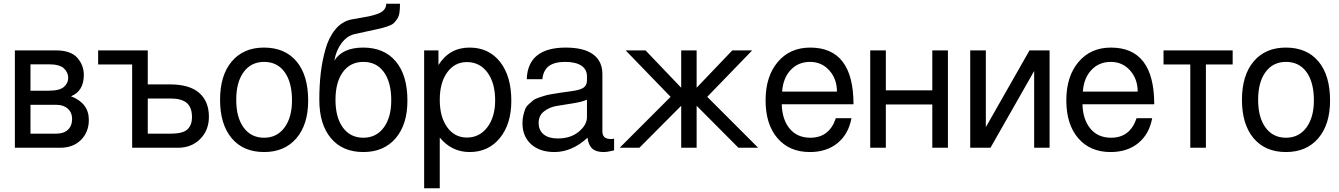

<svg xmlns="http://www.w3.org/2000/svg" viewBox="-20 -795 7206 1033"><path d="M347 -376Q347 -405 324 -427Q301 -449 242 -449H144V-307H242Q301 -307 324 -327.5Q347 -348 347 -376ZM144 -231V-76H284Q323 -76 345.5 -97Q368 -118 368 -156Q368 -189 345 -210Q322 -231 284 -231ZM279 -524Q361 -524 396 -484Q431 -444 431 -392Q431 -305 362 -277Q458 -240 458 -150Q458 -85 416 -42.5Q374 0 303 0H60V-524Z M691 0V-448H508V-524H775V-341H893Q1000 -341 1052 -295Q1104 -249 1104 -167Q1104 -94 1057 -47Q1010 0 937 0ZM775 -76H899Q965 -76 989 -99.5Q1013 -123 1013 -164Q1013 -217 985 -241Q957 -265 899 -265H775Z M1400 -539Q1513 -539 1575.5 -464.5Q1638 -390 1638 -254Q1638 -125 1574.5 -51Q1511 23 1401 23Q1289 23 1226.5 -51.5Q1164 -126 1164 -258Q1164 -390 1227 -464.5Q1290 -539 1400 -539ZM1401 -462Q1331 -462 1291 -407.5Q1251 -353 1251 -258Q1251 -163 1291 -108.5Q1331 -54 1401 -54Q1470 -54 1510.5 -108.5Q1551 -163 1551 -255Q1551 -352 1511.5 -407Q1472 -462 1401 -462Z M1779 -469Q1823 -539 1934 -539Q2047 -539 2109.5 -464.5Q2172 -390 2172 -254Q2172 -125 2108.5 -51Q2045 23 1935 23Q1823 23 1760.5 -51.5Q1698 -126 1698 -258Q1698 -334 1705.5 -400Q1713 -466 1731 -530Q1749 -594 1784 -636.5Q1819 -679 1869 -690Q1883 -693 1914.5 -698Q1946 -703 1966.5 -707.5Q1987 -712 2010.5 -720Q2034 -728 2046 -742Q2058 -756 2058 -775H2132Q2132 -746 2129 -726Q2126 -706 2115.5 -691Q2105 -676 2095.5 -668Q2086 -660 2061.5 -652Q2037 -644 2018.5 -640Q2000 -636 1958.5 -627Q1917 -618 1886 -611Q1846 -601 1817 -562Q1788 -523 1779 -469ZM1935 -462Q1865 -462 1825 -407.5Q1785 -353 1785 -258Q1785 -163 1825 -108.5Q1865 -54 1935 -54Q2004 -54 2044.5 -108.5Q2085 -163 2085 -255Q2085 -352 2045.5 -407Q2006 -462 1935 -462Z M2262 218V-524H2339V-445Q2398 -539 2506 -539Q2610 -539 2670.5 -462Q2731 -385 2731 -253Q2731 -128 2669.5 -52.5Q2608 23 2507 23Q2410 23 2346 -55V218ZM2492 -461Q2426 -461 2386 -405.5Q2346 -350 2346 -258Q2346 -166 2386 -110.5Q2426 -55 2492 -55Q2560 -55 2602 -110.5Q2644 -166 2644 -255Q2644 -349 2602.5 -405Q2561 -461 2492 -461Z M2814 -369Q2820 -539 3024 -539Q3121 -539 3171 -502.5Q3221 -466 3221 -396V-88Q3221 -47 3266 -47Q3275 -47 3284 -49V14Q3249 23 3227 23Q3187 23 3166.5 4.5Q3146 -14 3141 -54Q3057 23 2963 23Q2884 23 2837.5 -19Q2791 -61 2791 -132Q2791 -155 2795.5 -174Q2800 -193 2805.5 -207.5Q2811 -222 2825 -234.5Q2839 -247 2848.5 -255Q2858 -263 2880.5 -270.5Q2903 -278 2915 -281.5Q2927 -285 2957 -290Q2987 -295 3001 -297Q3015 -299 3051 -304Q3100 -310 3119 -323Q3138 -336 3138 -362V-384Q3138 -422 3107.5 -442Q3077 -462 3021 -462Q2963 -462 2933 -439.5Q2903 -417 2898 -369ZM2981 -50Q3050 -50 3094 -86.5Q3138 -123 3138 -165V-259Q3113 -247 3062.5 -239Q3012 -231 2975 -225Q2938 -219 2908 -196.5Q2878 -174 2878 -134Q2878 -94 2905 -72Q2932 -50 2981 -50Z M3728 -524V-323L3920 -524H4027L3785 -274L4059 0H3953L3728 -226V0H3645V-226L3420 0H3314L3588 -274L3346 -524H3453L3645 -323V-524Z M4572 -234H4186Q4188 -152 4228.5 -103Q4269 -54 4340 -54Q4442 -54 4477 -159H4561Q4545 -73 4486 -25Q4427 23 4337 23Q4227 23 4163 -51.5Q4099 -126 4099 -255Q4099 -384 4164.5 -461.5Q4230 -539 4339 -539Q4572 -539 4572 -234ZM4188 -302H4483Q4483 -370 4442 -416Q4401 -462 4338 -462Q4275 -462 4234 -418.5Q4193 -375 4188 -302Z M4662 -524H4746V-309H4996V-524H5080V0H4996V-233H4746V0H4662Z M5200 -524H5284V-111L5519 -524H5627V0H5544V-413L5309 0H5200Z M6190 -234H5804Q5806 -152 5846.5 -103Q5887 -54 5958 -54Q6060 -54 6095 -159H6179Q6163 -73 6104 -25Q6045 23 5955 23Q5845 23 5781 -51.5Q5717 -126 5717 -255Q5717 -384 5782.5 -461.5Q5848 -539 5957 -539Q6190 -539 6190 -234ZM5806 -302H6101Q6101 -370 6060 -416Q6019 -462 5956 -462Q5893 -462 5852 -418.5Q5811 -375 5806 -302Z M6240 -524H6612V-448H6468V0H6384V-448H6240Z M6898 -539Q7011 -539 7073.5 -464.5Q7136 -390 7136 -254Q7136 -125 7072.5 -51Q7009 23 6899 23Q6787 23 6724.5 -51.5Q6662 -126 6662 -258Q6662 -390 6725 -464.5Q6788 -539 6898 -539ZM6899 -462Q6829 -462 6789 -407.5Q6749 -353 6749 -258Q6749 -163 6789 -108.5Q6829 -54 6899 -54Q6968 -54 7008.5 -108.5Q7049 -163 7049 -255Q7049 -352 7009.5 -407Q6970 -462 6899 -462Z"/></svg>

Font: ColatingCofangSans
Style: Regular
Weight: 400
Foundry: GNU
Version: Version 412.227;June 27, 2022;FontCreator 11.0.0.2412 32-bit